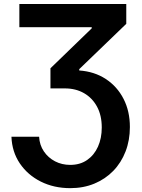

<svg xmlns="http://www.w3.org/2000/svg" viewBox="-20 -748 727 983"><path d="M38.6 -47.9H180.2Q182.6 -5.4 204.6 27.1Q226.6 59.6 261.7 77.9Q296.9 96.2 339.4 96.2Q390.1 96.2 426.3 71Q462.4 45.9 481.7 2.7Q501 -40.5 501 -95.2Q501 -157.2 476.8 -201.9Q452.6 -246.6 410.2 -271Q367.7 -295.4 312 -295.4H238.3V-398.4L449.7 -603V-608.9H79.1V-727.5H626.5V-626L385.7 -394V-387.2Q463.4 -381.8 521.7 -343.5Q580.1 -305.2 612.5 -241.9Q645 -178.7 645 -97.7Q645 -29.8 622.8 27.6Q600.6 85 559.8 127Q519 168.9 463.1 192.1Q407.2 215.3 339.8 215.3Q255.9 215.3 188.7 181.6Q121.6 147.9 81.5 88.6Q41.5 29.3 38.6 -47.9Z"/></svg>

Font: Inter
Style: 650
Weight: 650
Designer: Rasmus Andersson
Foundry: rsms
Version: Version 4.001;git-66647c0bb